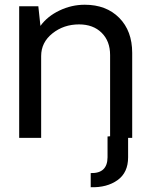

<svg xmlns="http://www.w3.org/2000/svg" viewBox="-20 -576 647 802"><path d="M532.2 -355V0H515.1V81.1Q515.1 145 470.9 176.5Q426.8 208 358.9 206.1V147Q428.7 148.9 429.2 81.1V-5.9L439.9 -6.8V-346.2Q439.9 -404.3 404.5 -439.2Q369.1 -474.1 310.1 -474.1Q246.1 -474.1 199 -436.5Q151.9 -398.9 151.9 -341.8V0H60.1V-549.8H140.1L148.9 -467.8Q177.7 -507.8 228.3 -532Q278.8 -556.2 334 -556.2Q423.8 -556.2 478 -501.5Q532.2 -446.8 532.2 -355Z"/></svg>

Font: ø
Style: ø
Weight: 400
Designer: Samuel Oakes
Foundry: Samuel Oakes
Version: Version 1.000;PS 001.000;hotconv 1.0.88;makeotf.lib2.5.64775